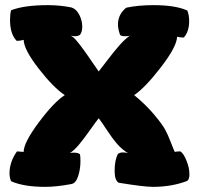

<svg xmlns="http://www.w3.org/2000/svg" viewBox="-20 -723 773 747"><path d="M17 -49Q17 -93 46 -134Q50 -134 72 -132Q72 -168 131 -247Q190 -326 232 -353Q188 -382 130.5 -456Q73 -530 72 -568Q59 -564 45 -564Q19 -590 19 -646Q19 -667 23 -683Q74 -703 167 -703Q213 -703 258 -694Q277 -688 288.5 -665.5Q300 -643 300 -619Q300 -599 291 -587Q282 -582 273 -582Q267 -582 255 -584Q260 -582 265.5 -577.5Q271 -573 278 -564.5Q285 -556 291 -548.5Q297 -541 307 -527Q317 -513 324 -503Q331 -493 343.5 -474.5Q356 -456 364 -445Q373 -456 398 -489Q423 -522 444.5 -546.5Q466 -571 485 -584Q479 -582 467 -582Q450 -582 447 -588Q439 -610 439 -628Q439 -667 471 -693Q518 -703 577 -703Q663 -703 709 -682Q716 -663 716 -641Q716 -600 695 -577Q679 -577 669 -580Q668 -542 606.5 -462Q545 -382 502 -353Q547 -316 578.5 -278.5Q610 -241 621.5 -220.5Q633 -200 645 -168.5Q657 -137 660 -132Q666 -134 682 -134Q695 -125 706 -97Q717 -69 717 -45Q717 -25 708 -19Q648 4 575 4Q540 4 442 -12Q426 -21 426 -58Q426 -99 438 -123Q445 -130 459 -130Q469 -130 478 -127Q454 -142 435 -164Q416 -186 395.5 -217.5Q375 -249 364 -263Q355 -252 331 -218Q307 -184 287.5 -160.5Q268 -137 252 -128Q257 -129 268 -129Q284 -129 291 -123Q293 -116 293 -96Q293 -65 284 -37.5Q275 -10 258 -7Q200 4 156 4Q72 4 23 -18Q17 -32 17 -49Z"/></svg>

Font: Gorditas
Style: Bold
Weight: 700
Designer: Gustavo Dipre (gbrenda1987@gmail.com)
Foundry: Gustavo Dipre (gbrenda1987@gmail.com)
Version: Version 001.001